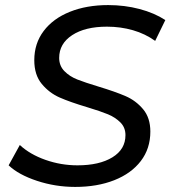

<svg xmlns="http://www.w3.org/2000/svg" viewBox="-20 -728 674 756"><path d="M14 -77 58 -157Q98 -120 159 -98.5Q220 -77 285 -77Q371 -77 422.5 -108.5Q474 -140 474 -196Q474 -226 454 -246Q434 -266 405 -278Q376 -290 323 -306Q256 -326 215 -344Q174 -362 144.5 -397.5Q115 -433 115 -491Q115 -557 152 -606Q189 -655 255 -681.5Q321 -708 406 -708Q471 -708 529.5 -692.5Q588 -677 631 -649L591 -567Q552 -595 503.5 -609Q455 -623 401 -623Q315 -623 264 -589.5Q213 -556 213 -500Q213 -469 233.5 -448Q254 -427 284.5 -415Q315 -403 368 -387Q434 -367 474.5 -349.5Q515 -332 543.5 -298Q572 -264 572 -210Q572 -143 534.5 -94Q497 -45 430 -18.5Q363 8 276 8Q198 8 125.5 -16Q53 -40 14 -77Z"/></svg>

Font: Montserrat Alternates Medium
Style: Italic
Weight: 500
Italic angle: -11.3°
Designer: Julieta Ulanovsky
Foundry: Julieta Ulanovsky
Version: Version 7.200